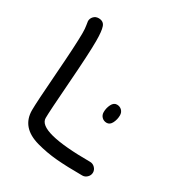

<svg xmlns="http://www.w3.org/2000/svg" viewBox="-138 -640 676 731"><g transform="rotate(30 200.0 -275.0)"><path d="M85 -550Q107 -550 113.5 -531.5Q120 -513 120 -470Q120 -414 110 -281Q100 -148 100 -120Q100 -60 330 -60Q342 -60 351 -51Q360 -42 360 -30Q360 -18 351 -9Q342 0 330 0Q262 0 216 -4Q170 -8 126.5 -20Q83 -32 61.5 -57Q40 -82 40 -120Q40 -154 50 -286.5Q60 -419 60 -470Q60 -490 57.5 -503.5Q55 -517 55 -520Q55 -532 63.5 -541Q72 -550 85 -550ZM310 -300Q323 -300 331.5 -291.5Q340 -283 340 -270Q340 -252 332 -236Q324 -220 310 -220Q297 -220 288.5 -228.5Q280 -237 280 -250Q280 -268 288 -284Q296 -300 310 -300Z"/></g></svg>

Font: Pecita
Style: Book
Weight: 400
Width: 7
Version: Version 4.3